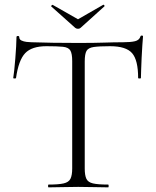

<svg xmlns="http://www.w3.org/2000/svg" viewBox="-20 -807 672 827"><path d="M180 -608Q117 -608 88.5 -578Q60 -548 49 -471Q49 -469 43 -469Q37 -469 37 -471Q39 -483 41.5 -506Q44 -529 46 -555.5Q48 -582 49.5 -606.5Q51 -631 51 -647Q51 -652 57 -652Q63 -652 63 -647Q63 -637 72.5 -632.5Q82 -628 94.5 -626.5Q107 -625 116 -625Q202 -622 317 -622Q388 -622 429.5 -623.5Q471 -625 510 -625Q543 -625 561.5 -629.5Q580 -634 585 -650Q586 -654 591 -654Q596 -654 596 -650Q595 -635 593 -610Q591 -585 590 -557.5Q589 -530 588 -506.5Q587 -483 587 -471Q587 -469 581 -469Q575 -469 575 -471Q575 -548 549 -578Q523 -608 454 -608Q407 -608 383.5 -604.5Q360 -601 352.5 -587.5Q345 -574 345 -542V-81Q345 -52 352 -37Q359 -22 380.5 -17Q402 -12 446 -12Q448 -12 448 -6Q448 0 446 0Q420 0 387.5 -1Q355 -2 317 -2Q281 -2 248.5 -1Q216 0 189 0Q187 0 187 -6Q187 -12 189 -12Q232 -12 254 -17Q276 -22 283.5 -37Q291 -52 291 -81V-544Q291 -576 283 -589.5Q275 -603 251 -605.5Q227 -608 180 -608ZM304 -687 201 -779Q199 -781 202.5 -784Q206 -787 207 -786L316 -724L424 -786Q426 -788 429 -784.5Q432 -781 429 -779L327 -687Q323 -683 316 -683Q309 -683 304 -687Z"/></svg>

Font: Cormorant Light
Style: Regular
Weight: 300
Designer: Christian Thalmann (Catharsis Fonts)
Foundry: Catharsis Fonts
Version: Version 4.000